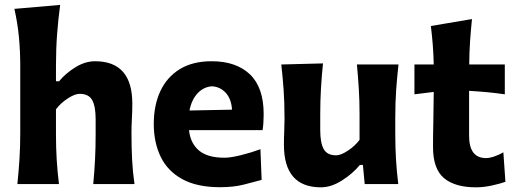

<svg xmlns="http://www.w3.org/2000/svg" viewBox="-20 -768 2153 801"><path d="M52.5 0Q58 -53.5 61.2 -103.8Q64.5 -154 64.5 -216V-493.5Q64.5 -554.5 59 -613Q53.5 -671.5 40 -731L231 -747.5Q223 -688.5 218.2 -625.5Q213.5 -562.5 213.5 -493.5V-429H226.5Q253 -461.5 294 -487Q335 -512.5 376.5 -512.5Q532 -512.5 532 -335.5Q532 -302.5 530.2 -272Q528.5 -241.5 528.5 -216Q528.5 -154 531 -103.8Q533.5 -53.5 541 0H369Q374 -53.5 376.5 -102.8Q379 -152 379 -208V-271.5Q379 -324.5 364.5 -350.5Q350 -376.5 312.5 -376.5Q292 -376.5 262.5 -357.2Q233 -338 213.5 -312V-208Q213.5 -152 216.5 -102.8Q219.5 -53.5 226 0Z M898 13Q801.5 13 740.2 -20.8Q679 -54.5 650.2 -114.2Q621.5 -174 621.5 -251Q621.5 -328 648.5 -386.8Q675.5 -445.5 729.2 -479Q783 -512.5 863 -512.5Q965 -512.5 1022.5 -458Q1080 -403.5 1080 -291.5Q1080 -254 1075.5 -225H768.5Q774.5 -170 810.2 -140Q846 -110 916 -110Q943 -110 985.8 -120.8Q1028.5 -131.5 1066.5 -145.5L1071.5 -17.5Q1040.5 -9 997.5 2Q954.5 13 898 13ZM864.5 -408Q829 -405.5 804 -378.5Q779 -351.5 770.5 -307L948 -310.5Q945 -355.5 921.8 -380.8Q898.5 -406 864.5 -408Z M1319 13.5Q1164.5 13.5 1164.5 -164Q1164.5 -196.5 1165.8 -221.2Q1167 -246 1167 -272Q1167 -342 1163.2 -393.8Q1159.5 -445.5 1153.5 -499L1327.5 -503.5Q1322 -450 1319 -398.2Q1316 -346.5 1316 -291V-225Q1316 -172 1330.5 -146Q1345 -120 1382.5 -120Q1401.5 -120 1431 -139.2Q1460.5 -158.5 1480 -184.5V-291Q1480 -346.5 1477 -396Q1474 -445.5 1469 -499H1642.5Q1636.5 -445.5 1632.8 -393.8Q1629 -342 1629 -272V-216Q1629 -154 1632 -103.8Q1635 -53.5 1641.5 0H1501.5L1494 -80H1481.5Q1451 -43 1406.2 -14.8Q1361.5 13.5 1319 13.5Z M1965.5 13.5Q1878 13.5 1832.2 -25Q1786.5 -63.5 1786.5 -154.5Q1786.5 -206 1787.8 -261.8Q1789 -317.5 1789.5 -384.5L1709 -374.5V-499H1789.5Q1788.5 -542.5 1785.5 -580.8Q1782.5 -619 1777.5 -659.5L1949 -688.5Q1944 -639 1941 -595Q1938 -551 1937.5 -499H2086V-374.5Q2048.5 -380 2011 -383.5Q1973.5 -387 1937 -389V-201.5Q1937 -108.5 2007.5 -108.5Q2022 -108.5 2042 -115.2Q2062 -122 2080 -132.5L2088.5 -9.5Q2069.5 -2.5 2034 5.5Q1998.5 13.5 1965.5 13.5Z"/></svg>

Font: Commissioner Flair
Style: Bold
Weight: 700
Designer: Kostas Bartsokas
Foundry: Kostas Bartsokas
Version: Version 1.000; ttfautohint (v1.8.3)